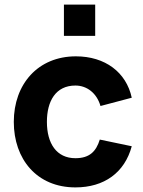

<svg xmlns="http://www.w3.org/2000/svg" viewBox="-20 -800 623 835"><path d="M394 -644V-780H258V-644ZM308 15C433 15 522 -49 553 -164L414 -193C398 -141 369 -112 308 -112C226 -112 184 -176 184 -270C184 -360 222 -428 308 -428C358 -428 401 -395 417 -339L553 -375C529 -486 437 -555 310 -555C145 -555 40 -434 40 -270C40 -108 140 15 308 15Z"/></svg>

Font: Manrope ExtraBold
Style: Regular
Weight: 800
Designer: Mikhail Sharanda
Foundry: Mikhail Sharanda
Version: Version 4.505